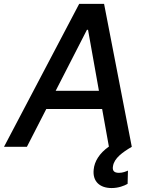

<svg xmlns="http://www.w3.org/2000/svg" viewBox="-41 -747 761 977"><path d="M95.9 0 194.6 -192.5H478.7L513.1 -1.1C463.8 33.4 439.3 75.6 435.7 116.1C429.3 176.8 467.3 209.9 527 209.9C561.8 209.9 590.9 198.5 608.3 188.6L610.1 121.1C599.4 125.7 583.8 132.5 564.3 132.5C537.6 132.5 529.8 119.7 534.1 97.7C540.5 57.9 582.4 27.7 629.6 0L488.6 -727.3H361.9L-20.6 0ZM242.2 -284.8 401.3 -595.2H407L462.4 -284.8Z"/></svg>

Font: Magic Ui Pro Medium
Style: Italic
Weight: 500
Italic angle: -9.39999°
Designer: Stefan Endress, Andreas Faust
Version: Version 1.000;FEAKit 1.0